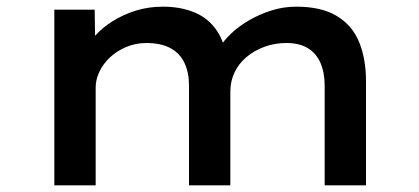

<svg xmlns="http://www.w3.org/2000/svg" viewBox="-20 -556 1258 576"><path d="M143 0V-527H264L266 -399L235 -402Q245 -426 266 -449.5Q287 -473 318 -492.5Q349 -512 387 -524Q425 -536 469 -536Q518 -536 558 -521Q598 -506 624 -473Q650 -440 659 -389L629 -395L637 -411Q650 -433 673 -455Q696 -477 727 -495Q758 -513 794 -524.5Q830 -536 869 -536Q944 -536 990.5 -508Q1037 -480 1057.5 -429.5Q1078 -379 1078 -312V0H954V-299Q954 -338 941.5 -367Q929 -396 903.5 -411.5Q878 -427 839 -427Q804 -427 773 -415.5Q742 -404 719 -384.5Q696 -365 683.5 -338.5Q671 -312 671 -281V0H547V-300Q547 -338 533.5 -367Q520 -396 491.5 -411.5Q463 -427 419 -427Q387 -427 358.5 -415Q330 -403 309.5 -383.5Q289 -364 278 -340.5Q267 -317 267 -294V0Z"/></svg>

Font: Lexend Giga Medium
Style: Regular
Weight: 500
Designer: Bonnie Shaver-Troup, Thomas Jockin
Foundry: Lexend
Version: Version 1.007